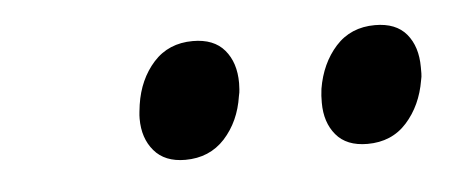

<svg xmlns="http://www.w3.org/2000/svg" viewBox="-27 -784 553 223"><g transform="rotate(-5 250.0 -672.5)"><path d="M394.5 -604Q370.1 -604 357.9 -618.7Q345.7 -633.3 345.7 -656.2Q345.7 -660.2 345.9 -664.3Q346.2 -668.5 346.7 -672.4Q351.6 -701.7 369.1 -721.2Q386.7 -740.7 415 -740.7Q439.5 -740.7 451.7 -726.1Q463.9 -711.4 463.9 -687.5Q463.9 -684.1 463.9 -680.2Q463.9 -676.3 462.9 -672.4Q458 -643.1 440.4 -623.5Q422.9 -604 394.5 -604ZM182.1 -604Q158.2 -604 145.8 -618.7Q133.3 -633.3 133.3 -656.2Q133.3 -660.2 133.8 -664.3Q134.3 -668.5 134.8 -672.4Q139.2 -701.7 156.7 -721.2Q174.3 -740.7 202.6 -740.7Q227.1 -740.7 239.5 -726.1Q252 -711.4 252 -687.5Q252 -684.1 251.7 -680.2Q251.5 -676.3 250.5 -672.4Q246.1 -643.1 228.3 -623.5Q210.4 -604 182.1 -604Z"/></g></svg>

Font: Gelasio Medium
Style: Italic
Weight: 500
Italic angle: -8.5°
Designer: Eben Sorkin
Foundry: Eben Sorkin
Version: Version 1.008